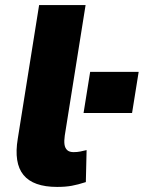

<svg xmlns="http://www.w3.org/2000/svg" viewBox="-20 -725 566 756"><path d="M205 11Q111 11 72.5 -36Q34 -83 50 -179L134 -705H317L235 -191Q232 -170 234 -156Q236 -142 244.5 -134Q253 -126 270 -126Q284 -126 296.5 -128.5Q309 -131 321 -134L318 -8Q287 2 262.5 6.5Q238 11 205 11ZM309 -280 335 -442H526L500 -280Z"/></svg>

Font: Nunito Sans 7pt SemiCondensed Black
Style: Italic
Weight: 900
Width: 4
Italic angle: -9°
Designer: Vernon Adams
Foundry: Vernon Adams
Version: Version 3.101;gftools[0.9.27]